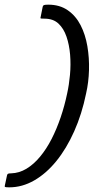

<svg xmlns="http://www.w3.org/2000/svg" viewBox="-26 -721 416 823"><path d="M-5 73 4 31Q5 26 8 24Q11 22 22 22Q56 21 87 2.5Q118 -16 145.5 -49Q173 -82 195 -125Q217 -168 234 -218Q251 -268 262 -321Q270 -357 274 -400.5Q278 -444 274.5 -486.5Q271 -529 259 -564Q247 -599 224.5 -620Q202 -641 165 -641Q155 -641 150.5 -641.5Q146 -642 148 -647L157 -692Q158 -697 162 -699Q166 -701 181 -701Q230 -701 264.5 -677Q299 -653 319.5 -613Q340 -573 348.5 -523Q357 -473 355.5 -420.5Q354 -368 343 -320Q325 -232 292 -158Q259 -84 215.5 -30.5Q172 23 120.5 52.5Q69 82 14 82Q-1 82 -4 80.5Q-7 79 -5 73Z"/></svg>

Font: Glory Thin Medium
Style: Italic
Weight: 500
Italic angle: -12°
Version: Version 1.011